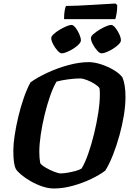

<svg xmlns="http://www.w3.org/2000/svg" viewBox="-20 -1074 745 1094"><path d="M287 0Q255 0 220 -12Q185 -24 154 -42Q123 -60 101 -78.5Q79 -97 71 -110Q63 -125 59.5 -150Q56 -175 56 -219Q56 -252 63.5 -302.5Q71 -353 84.5 -409.5Q98 -466 116 -517.5Q134 -569 154 -605Q193 -633 250 -659.5Q307 -686 369.5 -703Q432 -720 486 -720Q518 -720 557.5 -707Q597 -694 630.5 -673.5Q664 -653 678 -632Q695 -592 695 -521Q695 -474 686 -418Q677 -362 661 -304Q645 -246 624.5 -193.5Q604 -141 580 -102Q549 -78 500 -54.5Q451 -31 395 -15.5Q339 0 287 0ZM326 -86Q342 -86 365.5 -90Q389 -94 411 -100Q433 -106 445 -114Q464 -145 482.5 -197.5Q501 -250 516 -311.5Q531 -373 540 -432Q549 -491 549 -535Q549 -559 547 -571Q542 -581 521.5 -594.5Q501 -608 476.5 -617.5Q452 -627 436 -627Q408 -627 369 -622Q330 -617 302 -609Q283 -577 265.5 -527Q248 -477 234 -419Q220 -361 212 -306Q204 -251 204 -209Q204 -173 209 -145Q215 -134 238.5 -120Q262 -106 287.5 -96Q313 -86 326 -86ZM559 -770Q548 -770 534 -785.5Q520 -801 509 -822Q498 -843 498 -857Q498 -867 512 -879.5Q526 -892 545.5 -904Q565 -916 584 -924Q603 -932 613 -932Q624 -932 637 -916Q650 -900 659.5 -879.5Q669 -859 669 -844Q669 -834 656 -821Q643 -808 624.5 -796.5Q606 -785 588 -777.5Q570 -770 559 -770ZM332 -770Q322 -770 307.5 -786Q293 -802 282.5 -822.5Q272 -843 272 -857Q272 -867 285.5 -879.5Q299 -892 319 -904Q339 -916 358 -924Q377 -932 387 -932Q398 -932 410.5 -916Q423 -900 432 -879Q441 -858 441 -844Q441 -834 428.5 -821Q416 -808 397.5 -796.5Q379 -785 361 -777.5Q343 -770 332 -770ZM345 -965Q345 -994 348.5 -1013.5Q352 -1033 356 -1040Q386 -1040 427 -1042Q468 -1044 510 -1046.5Q552 -1049 586.5 -1051Q621 -1053 638 -1054L648 -1045Q648 -1018 644 -995.5Q640 -973 637 -965Z"/></svg>

Font: Texturina ExtraBold
Style: Italic
Weight: 800
Italic angle: -11°
Designer: Guillermo Torres Carreño
Foundry: Omnibus-Type
Version: Version 1.002; ttfautohint (v1.8.3)